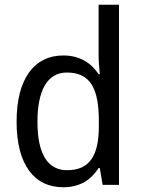

<svg xmlns="http://www.w3.org/2000/svg" viewBox="-20 -780 599 810"><path d="M247 10C319 10 365 -23 396 -71H401L413 0H482V-760H396V-545C396 -524 399 -489 401 -467H396C365 -514 317 -546 247 -546C126 -546 50 -450 50 -267C50 -84 125 10 247 10ZM263 -62C179 -62 138 -134 138 -266C138 -396 178 -474 262 -474C363 -474 397 -404 397 -269V-248C397 -123 358 -62 263 -62Z"/></svg>

Font: Noto Sans Gurmukhi SemiCondensed
Style: Regular
Weight: 400
Width: 4
Designer: Jelle Bosma - Monotype Design Team
Foundry: Monotype Imaging Inc.
Version: Version 2.004